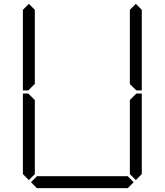

<svg xmlns="http://www.w3.org/2000/svg" viewBox="-20 -978 856 998"><path d="M130 -511 127 -508H99V-927L130 -958L161 -927V-542ZM130 -42 99 -73V-492H127L130 -489L161 -458V-73ZM686 -489 689 -492H717V-73L686 -42L655 -73V-458ZM686 -958 717 -927V-508H689L686 -511L655 -541V-927ZM675 -31 644 0H172L141 -31L172 -62H644Z"/></svg>

Font: DSEG7 Classic
Style: Light
Weight: 300
Designer: Keshikan(Twitter:@keshinomi_88pro)
Version: Version 0.46